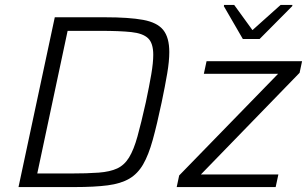

<svg xmlns="http://www.w3.org/2000/svg" viewBox="-20 -758 1245 778"><path d="M55 0 202 -688H405Q503 -688 560 -677.5Q617 -667 641.5 -636.5Q666 -606 666 -547Q666 -510 657.5 -460Q649 -410 635 -343Q616 -253 599 -191.5Q582 -130 560 -92Q538 -54 504 -34Q470 -14 416.5 -7Q363 0 283 0ZM131 -55H264Q334 -55 380 -58.5Q426 -62 455 -75.5Q484 -89 503 -120Q522 -151 537 -205Q552 -259 571 -344Q585 -410 593 -457Q601 -504 601 -536Q601 -583 580 -603Q559 -623 512 -628Q465 -633 387 -633H254ZM696 0 706 -47 1107 -459H806L817 -510H1204L1194 -463L794 -51H1108L1097 0ZM964 -600 887 -733 888 -738H929L1003 -636L1117 -738H1165L1164 -733L1032 -600Z"/></svg>

Font: Saira Light
Style: Italic
Weight: 300
Italic angle: -12°
Designer: Hector Gatti with collaboration of the Omnibus-Type team
Foundry: Omnibus-Type
Version: Version 1.100; ttfautohint (v1.8.3)